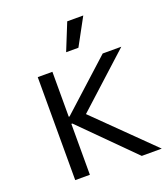

<svg xmlns="http://www.w3.org/2000/svg" viewBox="-133 -816 799 911"><g transform="rotate(-20 266.5 -360.5)"><path d="M319 -585 393 -721H312L257 -585ZM90 0H164V-257H169L426 0H527L245 -277L512 -520H418L168 -293H164V-520H90Z"/></g></svg>

Font: Fixel Display Regular
Style: Regular
Weight: 400
Designer: AlfaBravo + MacPaw
Foundry: Kyrylo Tkachov, Marchela Mozhyna, Serhii Makarenko, Maria Weinstein, Zakhar Kryvoshyya
Version: Version 1.211